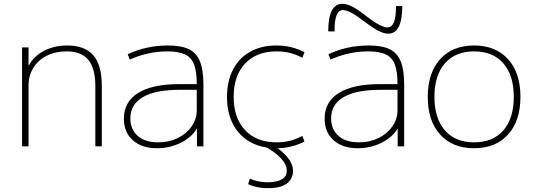

<svg xmlns="http://www.w3.org/2000/svg" viewBox="-20 -769 2803 1009"><path d="M96 0V-520H130V-426H132Q159 -475 212.5 -502.5Q266 -530 334 -530Q426 -530 470.5 -478Q515 -426 515 -320V0H481V-317Q481 -410 444 -454.5Q407 -499 330 -499Q271 -499 225.5 -476Q180 -453 155 -412Q130 -371 130 -318V0Z M805 10Q725 10 678 -32Q631 -74 631 -145Q631 -234 706 -280.5Q781 -327 922 -327H1014Q1014 -393 1000 -430Q986 -467 952.5 -483Q919 -499 859 -499Q808 -499 758.5 -488Q709 -477 662 -456L651 -484Q700 -507 753 -518.5Q806 -530 862 -530Q932 -530 972.5 -510.5Q1013 -491 1031 -446Q1049 -401 1049 -325V0H1015V-93H1014Q987 -47 929.5 -18.5Q872 10 805 10ZM812 -21Q868 -21 914 -43.5Q960 -66 987 -104.5Q1014 -143 1014 -190V-297H924Q796 -297 730.5 -258.5Q665 -220 665 -147Q665 -89 703.5 -55Q742 -21 812 -21Z M1433 10Q1353 10 1294.5 -23Q1236 -56 1204.5 -116.5Q1173 -177 1173 -260Q1173 -343 1204.5 -403.5Q1236 -464 1294.5 -497Q1353 -530 1433 -530Q1472 -530 1508 -521.5Q1544 -513 1580 -495L1569 -465Q1536 -483 1503 -491Q1470 -499 1434 -499Q1328 -499 1268 -435Q1208 -371 1208 -260Q1208 -149 1268 -85Q1328 -21 1434 -21Q1470 -21 1503 -29Q1536 -37 1569 -55L1580 -25Q1544 -7 1508 1.5Q1472 10 1433 10ZM1387 220Q1330 220 1284 199L1293 170Q1313 179 1337 184Q1361 189 1386 189Q1410 189 1433 184Q1456 179 1471.5 166Q1487 153 1487 128Q1487 96 1457 63.5Q1427 31 1371 0L1404 -13Q1459 19 1489.5 56Q1520 93 1520 131Q1520 150 1509.5 170.5Q1499 191 1470.5 205.5Q1442 220 1387 220Z M1860 10Q1780 10 1733 -32Q1686 -74 1686 -145Q1686 -234 1761 -280.5Q1836 -327 1977 -327H2069Q2069 -393 2055 -430Q2041 -467 2007.5 -483Q1974 -499 1914 -499Q1863 -499 1813.5 -488Q1764 -477 1717 -456L1706 -484Q1755 -507 1808 -518.5Q1861 -530 1917 -530Q1987 -530 2027.5 -510.5Q2068 -491 2086 -446Q2104 -401 2104 -325V0H2070V-93H2069Q2042 -47 1984.5 -18.5Q1927 10 1860 10ZM1867 -21Q1923 -21 1969 -43.5Q2015 -66 2042 -104.5Q2069 -143 2069 -190V-297H1979Q1851 -297 1785.5 -258.5Q1720 -220 1720 -147Q1720 -89 1758.5 -55Q1797 -21 1867 -21ZM2020 -592Q1997 -592 1967 -608Q1937 -624 1893 -657Q1855 -687 1827.5 -701.5Q1800 -716 1783 -716Q1760 -716 1749 -689.5Q1738 -663 1738 -604H1705Q1705 -749 1779 -749Q1802 -749 1832.5 -733.5Q1863 -718 1905 -684Q1944 -654 1971.5 -639.5Q1999 -625 2016 -625Q2039 -625 2050 -652Q2061 -679 2061 -737H2094Q2094 -592 2020 -592Z M2471 10Q2358 10 2293 -62Q2228 -134 2228 -260Q2228 -386 2293 -458Q2358 -530 2471 -530Q2585 -530 2650 -458Q2715 -386 2715 -260Q2715 -134 2650 -62Q2585 10 2471 10ZM2471 -21Q2571 -21 2625.5 -84Q2680 -147 2680 -260Q2680 -373 2625.5 -436Q2571 -499 2471 -499Q2373 -499 2318 -436Q2263 -373 2263 -260Q2263 -147 2318 -84Q2373 -21 2471 -21Z"/></svg>

Font: M PLUS 1 ExtraLight
Style: Regular
Weight: 250
Version: Version 1.001